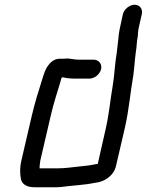

<svg xmlns="http://www.w3.org/2000/svg" viewBox="-20 -768 620 811"><path d="M566 -651 579 -708C584 -729 571 -748 549 -748C527 -748 504 -729 499 -708L487 -652C485 -642 483 -633 482 -625L480 -605C477 -583 476 -566 473 -544C465 -498 464 -453 456 -405C446 -348 441 -288 427 -226L393 -76C392 -75 389 -75 387 -75C364 -70 341 -67 317 -65C285 -62 258 -57 225 -57H147C148 -64 147 -70 149 -79C149 -84 150 -88 151 -93L195 -282C207 -334 222 -378 236 -425C237 -431 239 -436 241 -441H248C259 -438 278 -436 294 -436H358C379 -436 402 -454 407 -476C412 -498 397 -516 376 -516H312C293 -516 278 -521 260 -521C257 -520 253 -520 248 -520H233C220 -520 209 -516 199 -508C176 -489 168 -465 158 -432C142 -381 128 -337 115 -282L71 -93C63 -59 64 -32 69 -9C75 12 95 23 127 23H207C217 23 227 23 237 22C286 15 336 14 382 4C420 1 461 -26 470 -67L507 -226C525 -304 530 -375 543 -449C548 -485 549 -515 554 -550C558 -572 557 -592 562 -614C563 -627 563 -637 566 -651Z"/></svg>

Font: Electronic
Style: ExBdIt
Weight: 800
Version: Version 1.011